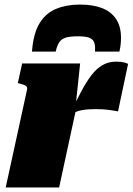

<svg xmlns="http://www.w3.org/2000/svg" viewBox="-20 -821 581 841"><path d="M330 -801Q272 -801 226.5 -782.5Q181 -764 153.5 -719.5Q126 -675 120 -595H224Q230 -622 240 -636.5Q250 -651 269 -656.5Q288 -662 322 -662Q353 -662 370 -656Q387 -650 392.5 -635.5Q398 -621 396 -595H503Q507 -612 508.5 -627Q510 -642 510 -656Q510 -705 488.5 -737.5Q467 -770 427 -785.5Q387 -801 330 -801ZM5 0H239L318 -365L312 -363L331 -543H77L58 -457L67 -455Q78 -452 85.5 -449Q93 -446 96.5 -441.5Q100 -437 99 -431ZM541 -541Q537 -544 524 -547.5Q511 -551 488 -551Q455 -551 428.5 -535.5Q402 -520 380 -491Q358 -462 337 -422.5Q316 -383 293 -335L291 -319Q301 -326 313 -331Q325 -336 338.5 -338.5Q352 -341 367.5 -342Q383 -343 399 -343Q433 -343 458 -339.5Q483 -336 497 -333Z"/></svg>

Font: Roboto Serif Black
Style: Italic
Weight: 900
Italic angle: -10°
Version: Version 1.008